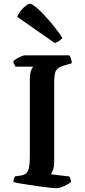

<svg xmlns="http://www.w3.org/2000/svg" viewBox="-20 -997 450 1017"><path d="M275 0Q268 0 246 -2.5Q224 -5 194.5 -9Q165 -13 135 -17.5Q105 -22 82.5 -26Q60 -30 51 -33Q51 -42 54 -50.5Q57 -59 60 -63L89 -67Q108 -70 118.5 -79Q129 -88 133.5 -109Q138 -130 138 -167V-567Q138 -612 146 -627.5Q154 -643 156 -644H62Q60 -649 56 -655Q52 -661 50 -672Q56 -679 68.5 -686.5Q81 -694 94 -699Q107 -704 112 -704H347Q351 -699 355.5 -688Q360 -677 360 -662L316 -649Q298 -644 287 -635Q276 -626 271.5 -609.5Q267 -593 267 -563V-141Q267 -116 261 -98.5Q255 -81 249 -74L348 -62Q350 -59 353 -50Q356 -41 356 -33Q340 -20 317 -10Q294 0 275 0ZM270 -769 71 -908Q77 -924 89.5 -939.5Q102 -955 116 -966Q130 -977 139 -977Q150 -977 176 -954.5Q202 -932 237.5 -891.5Q273 -851 311 -796Q306 -789 293.5 -780.5Q281 -772 270 -769Z"/></svg>

Font: Texturina 12pt SemiBold
Style: Regular
Weight: 600
Designer: Guillermo Torres Carreño
Foundry: Omnibus-Type
Version: Version 1.002